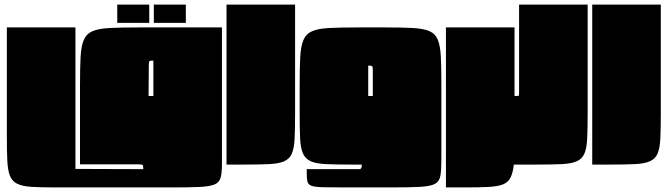

<svg xmlns="http://www.w3.org/2000/svg" viewBox="-20 -720 2921 840"><path d="M10 -125V-600H310V19L607 20Q607 6 604.5 2.5Q602 -1 587 -1H330V-345Q330 -422 332.5 -470Q335 -518 346.5 -545Q358 -572 384.5 -583.5Q411 -595 459.5 -597.5Q508 -600 585 -600H951V0Q951 37 945 58Q939 79 917.5 87.5Q896 96 851 98Q806 100 729 100H221Q158 100 118 97.5Q78 95 55.5 84Q33 73 23.5 49Q14 25 12 -17Q10 -59 10 -125ZM631 -435 630 -300H651V-455Q637 -455 634 -452.5Q631 -450 631 -435ZM493 -700H633V-620H493ZM653 -700H793V-620H653Z M971 -700H1271V-225Q1271 -158 1269 -115Q1267 -72 1257 -48.5Q1247 -25 1223.5 -14.5Q1200 -4 1158 -2Q1116 0 1049 0H971Z M1911 -25Q1911 22 1907 47.5Q1903 73 1883.5 84Q1864 95 1818 97.5Q1772 100 1689 100H1482Q1422 100 1389 99Q1356 98 1342 92.5Q1328 87 1325 74.5Q1322 62 1322 40V20H1553Q1563 20 1563 0H1516Q1449 0 1406 -2Q1363 -4 1339.5 -14.5Q1316 -25 1305.5 -48.5Q1295 -72 1293 -115Q1291 -158 1291 -225V-345Q1291 -422 1293.5 -470Q1296 -518 1307.5 -545Q1319 -572 1345.5 -583.5Q1372 -595 1420.5 -597.5Q1469 -600 1546 -600H1666Q1739 -600 1785.5 -597.5Q1832 -595 1858 -584Q1884 -573 1895 -547Q1906 -521 1908.5 -475Q1911 -429 1911 -355ZM1611 -413Q1611 -428 1608 -430.5Q1605 -433 1591 -433V-300H1611Z M1931 100V-600H2231V-300H2241V0H2228Q2224 37 2213 58Q2202 79 2178.5 87.5Q2155 96 2114 98Q2073 100 2009 100Z M2251 -700H2551V-225Q2551 -158 2549 -115Q2547 -72 2537 -48.5Q2527 -25 2503.5 -14.5Q2480 -4 2438 -2Q2396 0 2329 0H2240Q2237 -37 2234 -76.5Q2231 -116 2231 -153Q2231 -164 2231 -172.5Q2231 -181 2232 -194Q2233 -207 2235 -231.5Q2237 -256 2240 -300H2241Q2249 -300 2250 -302.5Q2251 -305 2251 -320Z M2571 -700H2871V-225Q2871 -158 2869 -115Q2867 -72 2857 -48.5Q2847 -25 2823.5 -14.5Q2800 -4 2758 -2Q2716 0 2649 0H2571Z"/></svg>

Font: Badeen Display
Style: Regular
Weight: 400
Version: Version 1.000; ttfautohint (v1.8.4.7-5d5b)